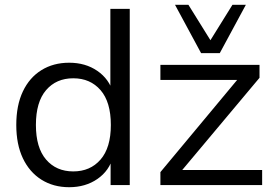

<svg xmlns="http://www.w3.org/2000/svg" viewBox="-20 -773 1159 802"><path d="M269 9Q203 9 153 -22.5Q103 -54 75.5 -112Q48 -170 48 -251Q48 -333 75.5 -391Q103 -449 153 -480Q203 -511 269 -511Q337 -511 386.5 -477Q436 -443 453 -385H441V-736H522V0H442V-120H453Q437 -60 387 -25.5Q337 9 269 9ZM286 -57Q357 -57 400 -106.5Q443 -156 443 -251Q443 -347 400 -396.5Q357 -446 286 -446Q215 -446 172.5 -396.5Q130 -347 130 -251Q130 -156 172.5 -106.5Q215 -57 286 -57ZM650 0V-54L988 -460L989 -439H650V-502H1064V-448L722 -40L721 -63H1075V0ZM820 -551 711 -753H767L859 -605L951 -753H1007L898 -551Z"/></svg>

Font: Mulish ExtraLight
Style: Regular
Weight: 400
Version: Version 3.603